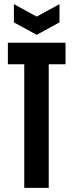

<svg xmlns="http://www.w3.org/2000/svg" viewBox="-20 -906 354 926"><path d="M97 0V-596H18V-700H296V-596H215V0ZM267 -886V-798L157 -738L47 -798V-886L157 -826Z"/></svg>

Font: Tektur Condensed Medium
Style: Regular
Weight: 500
Width: 3
Designer: Adam Jagosz
Foundry: Adam Jagosz
Version: Version 1.005;gftools[0.9.30]